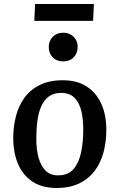

<svg xmlns="http://www.w3.org/2000/svg" viewBox="-20 -923 595 957"><path d="M262 14Q191 14 143 -17Q95 -48 70.5 -104.5Q46 -161 46 -236Q46 -292 59.5 -344Q73 -396 102 -436Q131 -476 178.5 -499.5Q226 -523 293 -523Q363 -523 411 -492.5Q459 -462 484.5 -406.5Q510 -351 510 -275Q510 -218 496.5 -166Q483 -114 453.5 -73.5Q424 -33 376.5 -9.5Q329 14 262 14ZM269 -49Q320 -49 347 -81Q374 -113 384.5 -165Q395 -217 395 -276Q395 -330 385 -371Q375 -412 351 -436Q327 -460 284 -460Q248 -460 224 -442.5Q200 -425 186 -394Q172 -363 166.5 -321.5Q161 -280 161 -231Q161 -177 172.5 -136Q184 -95 207.5 -72Q231 -49 269 -49ZM223 -688Q223 -719 243 -739.5Q263 -760 295 -760Q316 -760 332.5 -750.5Q349 -741 358 -725.5Q367 -710 367 -689Q367 -658 347.5 -637.5Q328 -617 295 -617Q263 -617 243 -637Q223 -657 223 -688ZM155 -903H448L444 -819H151Z"/></svg>

Font: Literata Medium
Style: Italic
Weight: 500
Italic angle: -2°
Designer: Latin by Veronika Burian and Jose Scaglione. Greek by Irene Vlachou. Cyrillic by Vera Evstafieva
Foundry: TypeTogether
Version: Version 3.103;gftools[0.9.29]